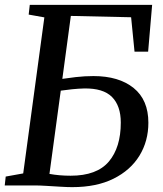

<svg xmlns="http://www.w3.org/2000/svg" viewBox="-20 -763 670 790"><path d="M277 7Q256.5 7 228.2 5.2Q200 3.5 171.5 1.8Q143 0 122.5 0H-0.5L3.5 -36.5L75.5 -49.5L162.5 -691.5L98 -703L102.5 -743H606L589.5 -550.5H533.5L519.5 -692L271.5 -697.5L236.5 -438.5Q255 -441.5 291.8 -445.8Q328.5 -450 364.5 -450Q469 -450 529.8 -401Q590.5 -352 590.5 -258Q590.5 -182.5 553.8 -122.5Q517 -62.5 447.2 -27.8Q377.5 7 277 7ZM270.5 -40Q378.5 -40 427.8 -98.2Q477 -156.5 477 -258.5Q477 -327.5 440.8 -364Q404.5 -400.5 326 -399Q304 -398.5 276.8 -395.8Q249.5 -393 230 -390L183.5 -47.5Q224 -40 270.5 -40Z"/></svg>

Font: Merriweather Text Regular
Style: Italic
Weight: 400
Italic angle: -7.8°
Designer: Eben Sorkin
Foundry: Eben Sorkin
Version: Version 2.100; ttfautohint (v1.7.19-72a1) -l 8 -r 50 -G 200 